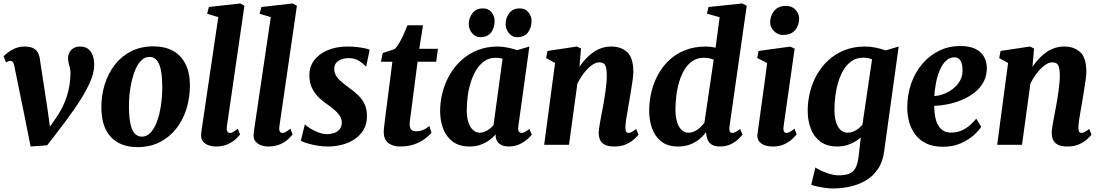

<svg xmlns="http://www.w3.org/2000/svg" viewBox="-20 -837 6362 1110"><path d="M62.5 -456.5Q59.5 -471.5 54.2 -478.2Q49 -485 41 -485Q32.5 -485 26.5 -482.2Q20.5 -479.5 15 -476L0.5 -511.5Q4.5 -516.5 21.2 -530.2Q38 -544 64 -556Q90 -568 122 -568Q150.5 -568 168.5 -560Q186.5 -552 196.2 -537Q206 -522 209.5 -501L253.5 -214L277 -45L234.5 -55.5L304 -155.5Q333.5 -198.5 351.5 -240.5Q369.5 -282.5 378.2 -326.2Q387 -370 387.5 -417Q387.5 -431.5 384 -444.8Q380.5 -458 377 -472Q373.5 -486 373.5 -501.5Q373.5 -529.5 392.2 -548.8Q411 -568 443.5 -568Q473 -568 490.8 -553.2Q508.5 -538.5 516.5 -514.8Q524.5 -491 524.5 -464Q525.5 -414.5 495.5 -350.5Q465.5 -286.5 412.5 -210.2Q359.5 -134 291.5 -47L252.5 3L157 10L120.5 -173Z M865.5 -569Q933 -569 980 -543.2Q1027 -517.5 1052.2 -467.2Q1077.5 -417 1078 -344Q1078 -271.5 1057.8 -207Q1037.5 -142.5 998.5 -93Q959.5 -43.5 903.2 -15Q847 13.5 775.5 13.5Q709.5 13.5 662.8 -12.5Q616 -38.5 591.2 -89Q566.5 -139.5 566 -212.5Q565.5 -285.5 585.8 -350Q606 -414.5 644.8 -463.8Q683.5 -513 739.2 -541Q795 -569 865.5 -569ZM845 -508Q819 -508 799.2 -489.8Q779.5 -471.5 765.5 -441Q751.5 -410.5 742.5 -372.8Q733.5 -335 729.2 -295.2Q725 -255.5 725.5 -219.5Q726 -153 735.5 -115.2Q745 -77.5 761.8 -62.2Q778.5 -47 799.5 -47Q825.5 -47 845 -65Q864.5 -83 878.8 -113.5Q893 -144 901.8 -182Q910.5 -220 914.5 -260Q918.5 -300 918 -336.5Q917.5 -403.5 908 -440.8Q898.5 -478 882.2 -493Q866 -508 845 -508Z M1291.5 -105.5Q1289 -88.5 1293.5 -78.5Q1298 -68.5 1309 -68.5Q1317 -68.5 1326.5 -73Q1336 -77.5 1355 -93L1368 -60Q1363 -53 1346.2 -36Q1329.5 -19 1299.8 -4.5Q1270 10 1226 10Q1207 10 1187.5 3.5Q1168 -3 1155.2 -17.2Q1142.5 -31.5 1142.5 -55Q1142.5 -61 1143.2 -68Q1144 -75 1145 -81.8Q1146 -88.5 1146.5 -92L1242 -738L1177.5 -757.5L1187.5 -796.5L1369 -817L1393 -803.5Z M1595 -105.5Q1592.5 -88.5 1597 -78.5Q1601.5 -68.5 1612.5 -68.5Q1620.5 -68.5 1630 -73Q1639.5 -77.5 1658.5 -93L1671.5 -60Q1666.5 -53 1649.8 -36Q1633 -19 1603.2 -4.5Q1573.5 10 1529.5 10Q1510.5 10 1491 3.5Q1471.5 -3 1458.8 -17.2Q1446 -31.5 1446 -55Q1446 -61 1446.8 -68Q1447.5 -75 1448.5 -81.8Q1449.5 -88.5 1450 -92L1545.5 -738L1481 -757.5L1491 -796.5L1672.5 -817L1696.5 -803.5Z M2097.5 -454.5H2092.5Q2082.5 -467.5 2057 -484.2Q2031.5 -501 1996 -501Q1973.5 -501 1954.5 -494.2Q1935.5 -487.5 1924 -474Q1912.5 -460.5 1912.5 -439.5Q1912 -419 1922 -401Q1932 -383 1951.8 -366Q1971.5 -349 1999.5 -328.5Q2026.5 -309 2049.8 -287.2Q2073 -265.5 2087.2 -236.2Q2101.5 -207 2101.5 -166Q2101.5 -121.5 2083 -88.8Q2064.5 -56 2032.5 -34Q2000.5 -12 1959.8 -1Q1919 10 1874 10Q1844 10 1812 4.5Q1780 -1 1754.5 -9Q1729 -17 1719.5 -24.5L1742 -116.5H1744Q1754 -106.5 1774.8 -93.8Q1795.5 -81 1821.2 -71.2Q1847 -61.5 1872.5 -61.5Q1892 -61.5 1911.2 -68Q1930.5 -74.5 1943.2 -89.2Q1956 -104 1956 -128Q1956 -149.5 1944.2 -167.5Q1932.5 -185.5 1912.5 -202.8Q1892.5 -220 1866 -238Q1843.5 -253.5 1821 -275.5Q1798.5 -297.5 1783.5 -328.8Q1768.5 -360 1768.5 -402.5Q1768.5 -452 1796.8 -489.2Q1825 -526.5 1875 -547.2Q1925 -568 1990.5 -568Q2017.5 -568 2043.5 -565Q2069.5 -562 2089.2 -557.8Q2109 -553.5 2117 -549.5Z M2356 -186.5Q2354 -170.5 2352.2 -158.2Q2350.5 -146 2349.5 -136.2Q2348.5 -126.5 2348.5 -117Q2348.5 -97.5 2357.2 -87.8Q2366 -78 2383.5 -78Q2406.5 -78 2425.8 -85.8Q2445 -93.5 2462.5 -108.5L2474.5 -69Q2461 -53.5 2437.2 -35.2Q2413.5 -17 2377.5 -3.5Q2341.5 10 2291 10Q2254.5 10 2226.5 -9Q2198.5 -28 2198.5 -77Q2198.5 -80.5 2198.8 -85.8Q2199 -91 2200.5 -102Q2202 -113 2204.2 -132.8Q2206.5 -152.5 2210.5 -184L2248.5 -480H2182L2193 -530.5L2261 -553Q2274.5 -565 2288.2 -588.8Q2302 -612.5 2314.2 -640Q2326.5 -667.5 2336 -691H2425.5L2404 -555H2512L2501.5 -480H2394Z M2976.5 -106.5Q2974 -86 2979.5 -77.2Q2985 -68.5 2995.5 -68.5Q3003 -68.5 3013.5 -73.5Q3024 -78.5 3040.5 -91.5L3054.5 -59Q3049 -51 3031 -34.2Q3013 -17.5 2984.8 -3.8Q2956.5 10 2920 10Q2889 10 2868.5 -4.8Q2848 -19.5 2845.5 -49.5L2846.5 -60.5Q2831 -43 2808.8 -26.8Q2786.5 -10.5 2758.2 -0.2Q2730 10 2695 10Q2635.5 10 2597.8 -18Q2560 -46 2542.2 -92.5Q2524.5 -139 2524.5 -194.5Q2524.5 -250.5 2538.8 -304.5Q2553 -358.5 2580.8 -406.2Q2608.5 -454 2649 -490.2Q2689.5 -526.5 2741.8 -547.2Q2794 -568 2857 -568Q2884.5 -568 2916.2 -561.5Q2948 -555 2969.5 -547L3040.5 -568ZM2885.5 -497Q2876 -500.5 2865.8 -501.8Q2855.5 -503 2845.5 -503Q2809.5 -503 2782.2 -484.8Q2755 -466.5 2735.2 -435.5Q2715.5 -404.5 2702.8 -365Q2690 -325.5 2684.2 -283.2Q2678.5 -241 2678.5 -200.5Q2678.5 -159.5 2688 -130.2Q2697.5 -101 2714.5 -85.5Q2731.5 -70 2754.5 -70Q2766.5 -70 2777.2 -73.8Q2788 -77.5 2798 -83.5Q2808 -89.5 2816.8 -97Q2825.5 -104.5 2833 -112.5ZM2755.5 -622Q2728 -622 2708.8 -645.8Q2689.5 -669.5 2690 -698.5Q2691 -736 2712.5 -762.2Q2734 -788.5 2771 -788.5Q2804 -788.5 2821.8 -765.8Q2839.5 -743 2839.5 -715.5Q2839.5 -677 2819.2 -649.5Q2799 -622 2755.5 -622ZM2968.5 -622Q2941 -622 2921.8 -645.8Q2902.5 -669.5 2903 -698.5Q2904 -736 2925 -762.2Q2946 -788.5 2984 -788.5Q3016.5 -788.5 3035 -765.8Q3053.5 -743 3053 -715.5Q3052.5 -677 3032 -649.5Q3011.5 -622 2968.5 -622Z M3330 -450.5Q3347 -476 3367 -497.5Q3387 -519 3410 -535Q3433 -551 3459.2 -559.5Q3485.5 -568 3514.5 -568Q3570.5 -568 3606 -535.5Q3641.5 -503 3641.5 -420.5Q3641.5 -404.5 3637.2 -373.5Q3633 -342.5 3627.2 -308.2Q3621.5 -274 3617 -247Q3613 -222 3608 -194.5Q3603 -167 3599.2 -141.5Q3595.5 -116 3595.5 -97.5Q3595.5 -79.5 3601 -74Q3606.5 -68.5 3613 -68.5Q3621.5 -68.5 3631.5 -73.5Q3641.5 -78.5 3658 -91.5L3671 -58.5Q3666.5 -51.5 3649 -34.8Q3631.5 -18 3602.2 -4Q3573 10 3532 10Q3493.5 10 3474 -1.8Q3454.5 -13.5 3447.8 -31.5Q3441 -49.5 3441 -68.5Q3441.5 -80.5 3443.8 -97.2Q3446 -114 3449.8 -134Q3453.5 -154 3457.5 -175.5Q3461.5 -197 3465.5 -217Q3469 -237 3473 -261Q3477 -285 3480.5 -310Q3484 -335 3486.2 -359.5Q3488.5 -384 3488 -405.5Q3487.5 -434 3483 -449.2Q3478.5 -464.5 3469 -470.5Q3459.5 -476.5 3444 -476.5Q3428.5 -476.5 3411.5 -466.8Q3394.5 -457 3378 -440.2Q3361.5 -423.5 3346 -401.2Q3330.5 -379 3318 -354L3269.5 0H3126L3189 -473L3137.5 -501L3145.5 -542.5L3315 -568L3339 -556.5Z M4197.5 -106.5Q4195 -88.5 4198.8 -78.5Q4202.5 -68.5 4213.5 -68.5Q4221.5 -68.5 4231.5 -73.2Q4241.5 -78 4259 -91.5L4273 -58.5Q4267 -52 4250.5 -35.2Q4234 -18.5 4206.8 -4.2Q4179.5 10 4142 10Q4104 10 4085.2 -8Q4066.5 -26 4063 -61L4062 -73Q4048 -53.5 4025.5 -34.2Q4003 -15 3971.5 -2.5Q3940 10 3900 10Q3840 10 3803.2 -19Q3766.5 -48 3749.8 -95Q3733 -142 3733 -196.5Q3733 -251.5 3746 -305.5Q3759 -359.5 3785 -406.8Q3811 -454 3850 -490.2Q3889 -526.5 3941.8 -547.2Q3994.5 -568 4061 -568Q4074 -568 4088.5 -566.2Q4103 -564.5 4117 -561.5L4140.5 -737.5L4067 -758L4076 -796.5L4271 -817L4297 -803.5ZM4106 -492Q4094 -497.5 4079.5 -500.2Q4065 -503 4049 -503Q4012 -503 3984.2 -484.5Q3956.5 -466 3937.5 -434.8Q3918.5 -403.5 3906.8 -364.5Q3895 -325.5 3890 -283.5Q3885 -241.5 3885 -202.5Q3885 -163.5 3893.8 -133.5Q3902.5 -103.5 3919.5 -86.8Q3936.5 -70 3959.5 -70Q3979.5 -70 3996.8 -78.5Q4014 -87 4028.2 -100.5Q4042.5 -114 4052.5 -128.5Z M4449 10Q4417.5 10 4396.5 1Q4375.5 -8 4366 -23.8Q4356.5 -39.5 4359 -60.5Q4362 -83.5 4366.5 -115Q4371 -146.5 4376.2 -185.8Q4381.5 -225 4388 -270.8Q4394.5 -316.5 4401.2 -367.2Q4408 -418 4415 -472.5L4358 -501.5L4365.5 -542.5L4548.5 -567.5L4574 -556L4510 -105.5Q4507.5 -87.5 4511.8 -78Q4516 -68.5 4526.5 -68.5Q4535.5 -68.5 4545.8 -74Q4556 -79.5 4573 -93L4586 -60Q4580.5 -53 4563.2 -36Q4546 -19 4517.2 -4.5Q4488.5 10 4449 10ZM4506 -635Q4475.5 -635 4453 -658.8Q4430.5 -682.5 4432.5 -712.5Q4434.5 -750.5 4458 -776.8Q4481.5 -803 4523 -803Q4559 -803 4579.5 -780.2Q4600 -757.5 4600 -729Q4599.5 -690 4576.5 -662.5Q4553.5 -635 4506 -635Z M5091.5 38Q5083.5 100.5 5054.2 142.2Q5025 184 4982.8 208Q4940.5 232 4892.2 242.2Q4844 252.5 4796.5 252.5Q4773.5 252.5 4747.8 248.8Q4722 245 4700.8 240.2Q4679.5 235.5 4670 231L4694 131.5Q4700 136 4721.5 146.8Q4743 157.5 4772 167Q4801 176.5 4829 176.5Q4864 176.5 4887.5 168Q4911 159.5 4924.5 136.5Q4938 113.5 4943.5 70L4956.5 -42.5Q4941 -29 4920.8 -17Q4900.5 -5 4875.5 2.5Q4850.5 10 4821 10Q4761 10 4723 -18.2Q4685 -46.5 4667.2 -93.2Q4649.5 -140 4649.5 -196.5Q4649.5 -251.5 4663 -305.5Q4676.5 -359.5 4703.5 -406.8Q4730.5 -454 4770.5 -490.2Q4810.5 -526.5 4863.2 -547.2Q4916 -568 4981.5 -568Q5012.5 -568 5045.5 -561Q5078.5 -554 5099.5 -545.5L5175.5 -568ZM5021.5 -494Q5010.5 -498.5 4997.2 -501Q4984 -503.5 4970.5 -503.5Q4933 -503.5 4905.2 -485Q4877.5 -466.5 4858 -435Q4838.5 -403.5 4826.8 -364.5Q4815 -325.5 4809.5 -283.5Q4804 -241.5 4804 -202.5Q4804 -171.5 4809.2 -147Q4814.5 -122.5 4824.5 -105.2Q4834.5 -88 4848.5 -79Q4862.5 -70 4880.5 -70Q4898 -70 4913.8 -76.5Q4929.5 -83 4942.8 -93.8Q4956 -104.5 4966 -116.5Z M5652.5 -104Q5639.5 -82.5 5609.8 -55.8Q5580 -29 5535.2 -8.8Q5490.5 11.5 5431.5 11.5Q5374.5 11.5 5335.2 -7.5Q5296 -26.5 5271.8 -58.8Q5247.5 -91 5236.5 -131Q5225.5 -171 5225 -212.5Q5225 -289.5 5248 -354.8Q5271 -420 5312.8 -468.5Q5354.5 -517 5410.2 -544Q5466 -571 5531.5 -571Q5584.5 -571 5618 -554.8Q5651.5 -538.5 5667.8 -510.5Q5684 -482.5 5685 -448Q5686 -400 5666.2 -363.5Q5646.5 -327 5613.2 -301.2Q5580 -275.5 5539.5 -258.8Q5499 -242 5457.8 -234Q5416.5 -226 5381 -225Q5381 -188.5 5386.8 -160Q5392.5 -131.5 5404.5 -111.5Q5416.5 -91.5 5434.5 -81Q5452.5 -70.5 5476 -70.5Q5512.5 -70.5 5540 -82.8Q5567.5 -95 5588.2 -113.8Q5609 -132.5 5624 -151ZM5499 -505.5Q5468.5 -505.5 5447.2 -484.2Q5426 -463 5412 -428.8Q5398 -394.5 5390.8 -355.5Q5383.5 -316.5 5381.5 -281.5Q5400.5 -282.5 5423.2 -289.2Q5446 -296 5467.8 -308.8Q5489.5 -321.5 5507.5 -340Q5525.5 -358.5 5535.8 -382.5Q5546 -406.5 5544.5 -436Q5543.5 -470.5 5532 -488Q5520.5 -505.5 5499 -505.5Z M5949 -450.5Q5966 -476 5986 -497.5Q6006 -519 6029 -535Q6052 -551 6078.2 -559.5Q6104.5 -568 6133.5 -568Q6189.5 -568 6225 -535.5Q6260.5 -503 6260.5 -420.5Q6260.5 -404.5 6256.2 -373.5Q6252 -342.5 6246.2 -308.2Q6240.5 -274 6236 -247Q6232 -222 6227 -194.5Q6222 -167 6218.2 -141.5Q6214.5 -116 6214.5 -97.5Q6214.5 -79.5 6220 -74Q6225.5 -68.5 6232 -68.5Q6240.5 -68.5 6250.5 -73.5Q6260.5 -78.5 6277 -91.5L6290 -58.5Q6285.5 -51.5 6268 -34.8Q6250.5 -18 6221.2 -4Q6192 10 6151 10Q6112.5 10 6093 -1.8Q6073.5 -13.5 6066.8 -31.5Q6060 -49.5 6060 -68.5Q6060.5 -80.5 6062.8 -97.2Q6065 -114 6068.8 -134Q6072.5 -154 6076.5 -175.5Q6080.5 -197 6084.5 -217Q6088 -237 6092 -261Q6096 -285 6099.5 -310Q6103 -335 6105.2 -359.5Q6107.5 -384 6107 -405.5Q6106.5 -434 6102 -449.2Q6097.5 -464.5 6088 -470.5Q6078.5 -476.5 6063 -476.5Q6047.5 -476.5 6030.5 -466.8Q6013.5 -457 5997 -440.2Q5980.5 -423.5 5965 -401.2Q5949.5 -379 5937 -354L5888.5 0H5745L5808 -473L5756.5 -501L5764.5 -542.5L5934 -568L5958 -556.5Z"/></svg>

Font: Merriweather Light 18pt ExtraBold
Style: Italic
Weight: 800
Italic angle: -7.8°
Version: Version 2.101